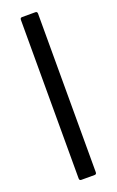

<svg xmlns="http://www.w3.org/2000/svg" viewBox="-137 -720 461 757"><g transform="rotate(-20 93.5 -341.5)"><path d="M65 0Q57 0 57 -9V-674Q57 -683 65 -683H121Q129 -683 129 -674V-9Q129 0 121 0Z"/></g></svg>

Font: Sofia Sans Cond
Style: Regular
Weight: 400
Width: 3
Designer: Botio Nikoltchev, Ani Petrova
Foundry: lettersoup
Version: Version 4.100; ttfautohint (v1.8.3)